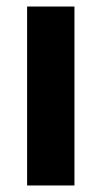

<svg xmlns="http://www.w3.org/2000/svg" viewBox="-20 -568 312 588"><path d="M208 0V-548H63V0Z"/></svg>

Font: Noto Sans Oriya Cond Bold
Style: Bold
Weight: 700
Width: 3
Designer: Amélie Bonet and Sol Matas
Foundry: Google LLC
Version: Version 2.006